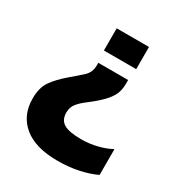

<svg xmlns="http://www.w3.org/2000/svg" viewBox="-157 -582 813 870"><g transform="rotate(30 249.0 -147.0)"><path d="M202 -358V-474H371V-358ZM269 180Q153 180 92 129.5Q31 79 31 -9Q31 -65 54.5 -99Q78 -133 121 -170Q158 -201 183 -224Q208 -247 208 -284V-297H364V-278Q364 -238 348 -211Q332 -184 303 -158Q277 -134 252 -115.5Q227 -97 211 -77.5Q195 -58 195 -30Q195 9 222.5 25.5Q250 42 314 42Q356 42 397.5 31.5Q439 21 467 5V140Q430 158 379.5 169Q329 180 269 180Z"/></g></svg>

Font: Kanit SemiBold
Style: Regular
Weight: 600
Designer: Katatrad Team
Foundry: CadsonDemak
Version: Version 2.000; ttfautohint (v1.8.3)